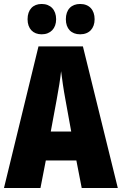

<svg xmlns="http://www.w3.org/2000/svg" viewBox="-20 -948 614 968"><path d="M119 -851C119 -803 147 -775 190 -775C235 -775 263 -805 263 -851C263 -898 235 -928 190 -928C147 -928 119 -900 119 -851ZM312 -851C312 -804 339 -775 384 -775C430 -775 457 -805 457 -851C457 -898 430 -928 384 -928C340 -928 312 -900 312 -851ZM392 0H574L398 -714H174L0 0H184L211 -139H365ZM310 -445 339 -285H236L266 -447C276 -500 284 -551 288 -589C293 -549 300 -498 310 -445Z"/></svg>

Font: Noto Sans Arabic ExtCond Blk
Style: Regular
Weight: 900
Width: 2
Designer: Monotype Design Team, Nadine Chahine, Nizar Qandah and Khaled Hosny
Foundry: Monotype Imaging Inc.
Version: Version 2.012